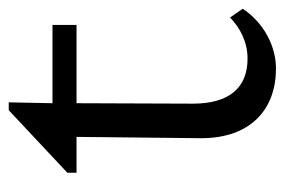

<svg xmlns="http://www.w3.org/2000/svg" viewBox="-126 -516 651 439"><g transform="rotate(-90 199.5 -296.5)"><path d="M399 -67 379 -96C354 -72 322 -56 285 -56C219 -56 182 -97 182 -181L183 -447H362V-502H183L185 -602H167L24 -468V-447H106L103 -162C103 -48 170 9 262 9C314 9 367 -19 399 -67Z"/></g></svg>

Font: TPK Tissa Web Quiz
Style: Regular
Weight: 400
Designer: Jacques Le Bailly, Suppakit Chalermlarp | Katatrad Co.,Ltd.
Foundry: Jacques Le Bailly, Cadson Demak Co.,Ltd.
Version: Version 5.000;Glyphs 3.1.2 (3151)